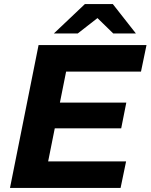

<svg xmlns="http://www.w3.org/2000/svg" viewBox="-20 -921 738 941"><path d="M262 -418H599L574 -292H237ZM216 -130H598L571 0H29L169 -700H698L671 -570H304ZM244 -757 396 -901H533L646 -757H535L412 -877H515L361 -757Z"/></svg>

Font: MOST Montserrat
Style: Bold Italic
Weight: 700
Italic angle: -11.3°
Designer: Julieta Ulanovsky
Foundry: Julieta Ulanovsky
Version: Version 8.000;March 11, 2024;FontCreator 15.0.0.2926 64-bit